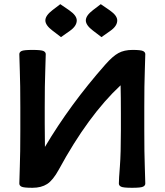

<svg xmlns="http://www.w3.org/2000/svg" viewBox="-20 -894 790 922"><path d="M194.8 -378.9V-301.8Q194.8 -229.5 195.8 -188.5Q316.4 -392.1 485.8 -584Q521.5 -624.5 549.1 -639.4Q576.7 -654.3 616.7 -654.3Q656.2 -654.3 667 -648.9Q677.7 -643.6 677.7 -633.8Q677.7 -613.3 675.3 -551.8Q672.9 -490.2 672.9 -378.9V-267.6Q672.9 -156.2 675.3 -94.7Q677.7 -33.2 677.7 -12.7Q677.7 -2.9 667 2.4Q656.2 7.8 614.3 7.8Q571.8 7.8 561.3 2.4Q550.8 -2.9 550.8 -12.7Q550.8 -33.2 555.7 -94.7Q560.5 -156.2 560.5 -267.6V-349.6Q560.5 -430.2 559.1 -484.4Q403.8 -339.8 262.7 -80.1Q234.4 -28.3 206.3 -10.3Q178.2 7.8 136.2 7.8Q93.8 7.8 83.3 2.4Q72.8 -2.9 72.8 -12.7Q72.8 -33.2 75.2 -94.7Q77.6 -156.2 77.6 -267.6V-378.9Q77.6 -490.2 75.2 -551.8Q72.8 -613.3 72.8 -633.8Q72.8 -643.6 83.3 -648.9Q93.8 -654.3 136.2 -654.3Q178.2 -654.3 189 -648.9Q199.7 -643.6 199.7 -633.8Q199.7 -613.3 197.3 -551.8Q194.8 -490.2 194.8 -378.9ZM467.3 -715.8 426.3 -747.1Q392.1 -772.9 392.1 -795.9Q392.1 -819.3 426.8 -845.7L463.9 -874L507.8 -843.8Q543 -819.3 543 -795.9Q543 -768.6 508.8 -745.1ZM272.9 -715.8 231.9 -747.1Q197.8 -772.9 197.8 -795.9Q197.8 -819.3 232.4 -845.7L269.5 -874L313.5 -843.8Q348.6 -819.3 348.6 -795.9Q348.6 -768.6 314.5 -745.1Z"/></svg>

Font: ALMAS
Style: Bold
Weight: 700
Designer: ALMAS Font/ by Husham Jawad Kadhim, derived from the Bainsely font by/ Paul James MIller
Foundry: High-Logic / Made with FontCreator
Version: Version 1.411;September 19, 2021;FontCreator 14.0.0.2814 32-